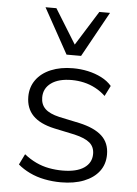

<svg xmlns="http://www.w3.org/2000/svg" viewBox="-54 -793 601 842"><g transform="rotate(5 246.5 -371.5)"><path d="M246 8Q209 8 173.5 1Q138 -6 108 -20.5Q78 -35 56 -54L79 -101Q104 -81 131.5 -68Q159 -55 188.5 -49.5Q218 -44 248 -44Q310 -44 343 -66.5Q376 -89 376 -128Q376 -159 355 -177Q334 -195 287 -206L197 -225Q133 -239 102 -271Q71 -303 71 -354Q71 -396 94 -428Q117 -460 159 -477.5Q201 -495 256 -495Q290 -495 322 -488Q354 -481 381.5 -467Q409 -453 427 -432L404 -386Q384 -405 359.5 -418Q335 -431 308.5 -437Q282 -443 255 -443Q197 -443 164.5 -419.5Q132 -396 132 -356Q132 -325 151.5 -306Q171 -287 214 -277L304 -258Q371 -243 404 -212.5Q437 -182 437 -131Q437 -88 413.5 -57Q390 -26 347 -9Q304 8 246 8ZM222 -552 112 -751H160L254 -599L349 -751H396L286 -552Z"/></g></svg>

Font: Nunito Sans 11pt Light
Style: Regular
Weight: 300
Version: Version 3.101;gftools[0.9.27]